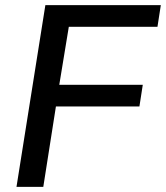

<svg xmlns="http://www.w3.org/2000/svg" viewBox="-20 -725 644 745"><path d="M44 0 156 -705H604L591 -621H247L210 -396H534L521 -312H197L148 0Z"/></svg>

Font: Nunito Sans 12pt ExtraLight 12pt SemiBold
Style: Italic
Weight: 600
Italic angle: -9°
Version: Version 3.101;gftools[0.9.27]